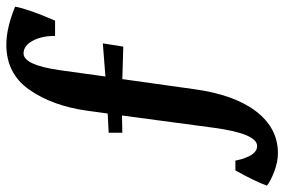

<svg xmlns="http://www.w3.org/2000/svg" viewBox="-276 -544 876 591"><g transform="rotate(-90 161.5 -248.0)"><path d="M-14 170Q-41 170 -71 158.5Q-101 147 -114 136Q-99 96 -67 39H-37Q-23 106 8 106Q46 106 64 -26L102 -310L49 -309V-351L108 -354L117 -419Q132 -525 181.5 -595.5Q231 -666 320 -666Q371 -666 437 -639Q430 -599 394 -516H347Q347 -557 332 -585Q317 -613 293 -613Q258 -613 242 -505L222 -361Q285 -366 324 -369L314 -306L214 -309L183 -88Q166 36 114.5 103Q63 170 -14 170Z"/></g></svg>

Font: Buenard
Style: Bold
Weight: 700
Foundry: FontFuror
Version: Version 1.002 2011